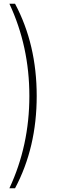

<svg xmlns="http://www.w3.org/2000/svg" viewBox="-20 -800 305 1020"><path d="M60 200H30Q136 -27 136 -290Q136 -553 30 -780H60Q175 -564 175 -290Q175 -16 60 200Z"/></svg>

Font: Renner
Style: Thin
Weight: 200
Version: Version 003.000 ; ttfautohint (v0.97) -l 8 -r 50 -G 200 -x 1